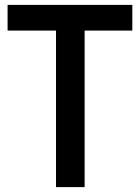

<svg xmlns="http://www.w3.org/2000/svg" viewBox="-20 -765 572 785"><path d="M209 0H326V-640H521V-745H11V-640H209Z"/></svg>

Font: Mluvka SemiBold
Style: Regular
Weight: 600
Designer: Modified by Jiří Krblich, Original typeface by Gumpita Rahayu
Foundry: Gumpita Rahayu & Jiří Krblich
Version: Version 2.000;Glyphs 3.1.1 (3134)